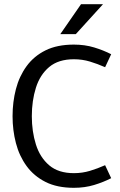

<svg xmlns="http://www.w3.org/2000/svg" viewBox="-20 -887 572 917"><path d="M333 -60Q373 -60 409.5 -71Q446 -82 482 -98L511 -36Q474 -17 429.5 -3.5Q385 10 333 10Q253 10 197.5 -18Q142 -46 107 -94Q72 -142 56 -203.5Q40 -265 40 -332Q40 -400 56 -461.5Q72 -523 107 -571Q142 -619 197.5 -646.5Q253 -674 333 -674Q385 -674 429.5 -660.5Q474 -647 511 -628L482 -566Q446 -582 409.5 -593Q373 -604 333 -604Q259 -604 215 -567Q171 -530 151.5 -468Q132 -406 132 -332Q132 -259 151.5 -197Q171 -135 215 -97.5Q259 -60 333 -60ZM472 -867 342 -724H268L367 -867Z"/></svg>

Font: Epunda Sans
Style: Regular
Weight: 400
Designer: Simon Atzbach
Foundry: typofactur
Version: Version 2.204; ttfautohint (v1.8.4.7-5d5b)